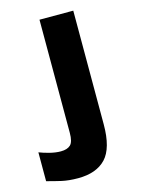

<svg xmlns="http://www.w3.org/2000/svg" viewBox="-180 -560 652 884"><g transform="rotate(-15 145.5 -118.5)"><path d="M81 256.5Q37 256.5 3 248.8Q-31 241 -65.5 231.5V94Q-44 102.5 -16 109.5Q12 116.5 36 116.5Q67 116.5 82.2 102Q97.5 87.5 97.5 44.5V-494.5H258.5V47.5Q258.5 161 213.5 208.8Q168.5 256.5 81 256.5Z"/></g></svg>

Font: Karla ExtraBold
Style: Regular
Weight: 800
Designer: Jonathan Pinhorn
Version: Version 2.001